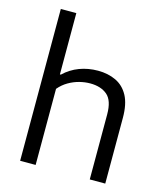

<svg xmlns="http://www.w3.org/2000/svg" viewBox="-119 -898 846 987"><g transform="rotate(15 304.5 -404.0)"><path d="M81.5 0V-808H164V-482H169Q205 -516.5 251 -533.8Q297 -551 349 -551Q403 -551 445 -531Q487 -511 510.8 -467Q534.5 -423 534.5 -350V0H452V-346Q452 -420 418 -448.8Q384 -477.5 327 -477.5Q299 -477.5 269.8 -470Q240.5 -462.5 213 -446.5Q185.5 -430.5 164 -405V0Z"/></g></svg>

Font: Encode Sans SemiExpanded
Style: Regular
Weight: 400
Width: 6
Designer: Multiple Designers
Foundry: Impallari Type
Version: Version 3.002